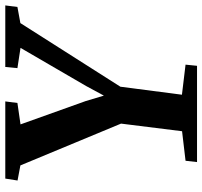

<svg xmlns="http://www.w3.org/2000/svg" viewBox="-40 -744 783 744"><g transform="rotate(-90 352.0 -371.5)"><path d="M96.5 0 101.5 -44.5 216 -58 245.5 -294.5 83.5 -684.5 25 -695.5 32.5 -743H331.5L325.5 -696L242.5 -684L333 -431L354 -361L391 -429.5L539 -684L460.5 -696L465 -743H703.5L697.5 -696L635 -684.5L388.5 -297L357.5 -58.5L474 -44.5L469.5 0Z"/></g></svg>

Font: Merriweather 28pt
Style: Bold Italic
Weight: 700
Italic angle: -7.8°
Version: Version 2.101